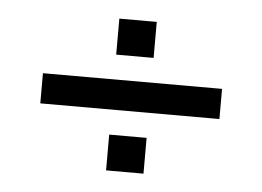

<svg xmlns="http://www.w3.org/2000/svg" viewBox="-35 -588 559 409"><g transform="rotate(5 244.5 -384.0)"><path d="M53 -351V-415.5H436V-351ZM205 -468.5V-545.5H285V-468.5ZM205 -221V-297.5H285V-221Z"/></g></svg>

Font: Big Shoulders Text Thin
Style: Regular
Weight: 400
Version: Version 2.002